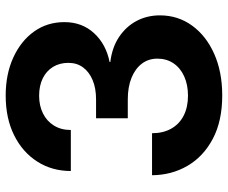

<svg xmlns="http://www.w3.org/2000/svg" viewBox="-82 -696 790 665"><g transform="rotate(-90 312.5 -364.0)"><path d="M314 11.2Q225.6 11.2 164.1 -21.2Q102.5 -53.7 70.3 -108.9Q38.1 -164.1 37.6 -231.9H183.1Q183.1 -193.4 199 -165.3Q214.8 -137.2 244.1 -122.3Q273.4 -107.4 313 -107.4Q351.1 -107.4 380.1 -120.6Q409.2 -133.8 425.3 -157.7Q441.4 -181.6 441.4 -213.4Q441.4 -244.1 424.1 -267.1Q406.7 -290 375 -303Q343.3 -315.9 300.3 -315.9H234.9V-425.8H300.3Q338.9 -425.8 367.2 -437.7Q395.5 -449.7 411.1 -470.9Q426.8 -492.2 426.8 -521.5Q426.8 -552.2 412.6 -575.2Q398.4 -598.1 372.8 -610.6Q347.2 -623 313 -623Q278.3 -623 251.5 -609.6Q224.6 -596.2 209.5 -571.5Q194.3 -546.9 194.3 -513.2H52.2Q52.2 -578.6 85 -629.6Q117.7 -680.7 176.3 -709.7Q234.9 -738.8 313.5 -738.8Q387.7 -738.8 445.3 -712.4Q502.9 -686 535.4 -640.4Q567.9 -594.7 567.9 -535.6Q567.9 -474.1 529.5 -432.6Q491.2 -391.1 429.7 -378.9V-376.5Q481 -370.1 517.1 -345.7Q553.2 -321.3 572.3 -284.9Q591.3 -248.5 591.3 -204.6Q591.3 -142.1 555.9 -93.3Q520.5 -44.4 458 -16.6Q395.5 11.2 314 11.2Z"/></g></svg>

Font: Inter 28pt
Style: Bold
Weight: 700
Designer: Rasmus Andersson
Foundry: rsms
Version: Version 4.001;git-66647c0bb